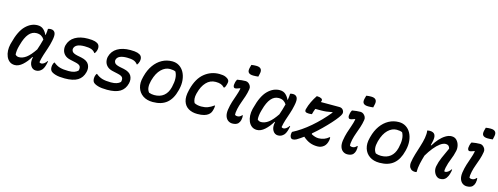

<svg xmlns="http://www.w3.org/2000/svg" viewBox="-19 -1577 6242 2405"><g transform="rotate(15 3101.5 -374.5)"><path d="M315 -545Q362 -545 391.5 -518Q421 -491 437 -454H442Q450 -504 450 -535Q467 -541 487 -541Q525 -541 541 -511Q557 -481 540 -405Q529 -350 512 -300.5Q495 -251 479.5 -203Q464 -155 455 -104Q464 -94 481 -94Q498 -94 517 -108Q536 -122 550 -144H556Q555 -135 553.5 -125.5Q552 -116 548 -102Q536 -51 512 -24Q496 -8 478.5 0.5Q461 9 437 9Q394 9 370 -31Q346 -71 358 -135Q359 -140 360 -144H353Q314 -78 264 -33.5Q214 11 164 11Q124 11 96.5 -10Q69 -31 54 -66Q39 -101 37 -142.5Q35 -184 45 -226L51 -248Q91 -406 161 -475.5Q231 -545 315 -545ZM142 -119Q160 -98 189 -98Q237 -98 284 -133Q331 -168 387 -251Q398 -285 409 -319Q420 -353 429 -391Q412 -418 387.5 -432Q363 -446 327 -446Q213 -446 161 -251L156 -234Q147 -202 143.5 -173.5Q140 -145 142 -119Z M834 -91Q878 -91 907 -100.5Q936 -110 956 -129Q966 -164 954 -185.5Q942 -207 891 -218L819 -234Q774 -244 748 -269Q722 -294 714.5 -327.5Q707 -361 715 -393Q735 -468 801 -507Q867 -546 967 -546Q1028 -546 1059.5 -536.5Q1091 -527 1106 -510Q1117 -497 1119.5 -478Q1122 -459 1117 -439Q1109 -409 1095 -393H1089Q1069 -421 1036.5 -432Q1004 -443 951 -443Q833 -443 817 -380Q812 -360 825 -339.5Q838 -319 892 -307L947 -296Q1022 -280 1046.5 -236.5Q1071 -193 1057 -137Q1038 -61 979.5 -25Q921 11 811 11Q737 11 692.5 -2.5Q648 -16 631 -35Q611 -59 618 -106Q620 -119 625 -130Q630 -141 635 -148H641Q679 -116 722.5 -103.5Q766 -91 834 -91Z M1384 -91Q1428 -91 1457 -100.5Q1486 -110 1506 -129Q1516 -164 1504 -185.5Q1492 -207 1441 -218L1369 -234Q1324 -244 1298 -269Q1272 -294 1264.5 -327.5Q1257 -361 1265 -393Q1285 -468 1351 -507Q1417 -546 1517 -546Q1578 -546 1609.5 -536.5Q1641 -527 1656 -510Q1667 -497 1669.5 -478Q1672 -459 1667 -439Q1659 -409 1645 -393H1639Q1619 -421 1586.5 -432Q1554 -443 1501 -443Q1383 -443 1367 -380Q1362 -360 1375 -339.5Q1388 -319 1442 -307L1497 -296Q1572 -280 1596.5 -236.5Q1621 -193 1607 -137Q1588 -61 1529.5 -25Q1471 11 1361 11Q1287 11 1242.5 -2.5Q1198 -16 1181 -35Q1161 -59 1168 -106Q1170 -119 1175 -130Q1180 -141 1185 -148H1191Q1229 -116 1272.5 -103.5Q1316 -91 1384 -91Z M2061 -545Q2112 -545 2151.5 -520Q2191 -495 2214.5 -451.5Q2238 -408 2244 -351.5Q2250 -295 2235 -232L2231 -216Q2203 -102 2135.5 -45.5Q2068 11 1954 11Q1876 11 1824.5 -24.5Q1773 -60 1754.5 -120.5Q1736 -181 1756 -256L1760 -272Q1782 -357 1825.5 -418Q1869 -479 1929 -512Q1989 -545 2061 -545ZM2058 -445Q1997 -445 1945.5 -395Q1894 -345 1867 -248L1864 -236Q1852 -191 1855.5 -153.5Q1859 -116 1881 -90Q1914 -78 1949 -78Q2024 -78 2071.5 -116.5Q2119 -155 2137 -226L2140 -238Q2170 -362 2130 -432Q2103 -445 2058 -445Z M2672 -545Q2722 -545 2751.5 -532.5Q2781 -520 2792 -505Q2800 -495 2801.5 -482.5Q2803 -470 2797 -447Q2793 -429 2788 -417.5Q2783 -406 2773 -395H2767Q2745 -418 2719.5 -427.5Q2694 -437 2653 -437Q2581 -437 2531.5 -384Q2482 -331 2460 -244L2456 -230Q2439 -160 2465 -112Q2502 -92 2555 -92Q2603 -92 2640 -106Q2677 -120 2715 -148H2721Q2721 -138 2720 -125.5Q2719 -113 2716 -102Q2709 -71 2699.5 -55Q2690 -39 2673 -25Q2654 -9 2619.5 1Q2585 11 2531 11Q2464 11 2416 -17.5Q2368 -46 2350 -103.5Q2332 -161 2354 -248L2358 -265Q2395 -408 2479 -476.5Q2563 -545 2672 -545Z M2903 -533Q2963 -544 3012 -544Q3032 -544 3049 -531.5Q3066 -519 3076 -499.5Q3086 -480 3082 -458Q3074 -407 3058.5 -360.5Q3043 -314 3026.5 -269.5Q3010 -225 3000 -180Q2993 -149 2992 -131.5Q2991 -114 2992 -101Q3003 -91 3023 -91Q3041 -91 3054.5 -98Q3068 -105 3082 -121H3088Q3093 -93 3085 -58Q3079 -32 3060 -11Q3035 13 2986 13Q2956 13 2931.5 -4Q2907 -21 2895 -55Q2883 -89 2890 -141Q2899 -199 2914 -247Q2929 -295 2945.5 -340.5Q2962 -386 2972 -435L2967 -439Q2949 -433 2934 -427.5Q2919 -422 2906 -422Q2891 -422 2884.5 -439.5Q2878 -457 2887 -493Q2889 -504 2893 -513Q2897 -522 2903 -533ZM3028 -758Q3043 -761 3060 -762Q3077 -763 3091 -763Q3135 -763 3152 -741Q3169 -719 3159 -679L3150 -639Q3135 -637 3118 -636Q3101 -635 3086 -635Q3040 -635 3023 -655.5Q3006 -676 3018 -721Z M3455 -545Q3502 -545 3531.5 -518Q3561 -491 3577 -454H3582Q3590 -504 3590 -535Q3607 -541 3627 -541Q3665 -541 3681 -511Q3697 -481 3680 -405Q3669 -350 3652 -300.5Q3635 -251 3619.5 -203Q3604 -155 3595 -104Q3604 -94 3621 -94Q3638 -94 3657 -108Q3676 -122 3690 -144H3696Q3695 -135 3693.5 -125.5Q3692 -116 3688 -102Q3676 -51 3652 -24Q3636 -8 3618.5 0.5Q3601 9 3577 9Q3534 9 3510 -31Q3486 -71 3498 -135Q3499 -140 3500 -144H3493Q3454 -78 3404 -33.5Q3354 11 3304 11Q3264 11 3236.5 -10Q3209 -31 3194 -66Q3179 -101 3177 -142.5Q3175 -184 3185 -226L3191 -248Q3231 -406 3301 -475.5Q3371 -545 3455 -545ZM3282 -119Q3300 -98 3329 -98Q3377 -98 3424 -133Q3471 -168 3527 -251Q3538 -285 3549 -319Q3560 -353 3569 -391Q3552 -418 3527.5 -432Q3503 -446 3467 -446Q3353 -446 3301 -251L3296 -234Q3287 -202 3283.5 -173.5Q3280 -145 3282 -119Z M3921 -592H3928Q3958 -592 3979 -581.5Q4000 -571 3995 -551Q3993 -543 3989 -534H4229Q4261 -534 4278 -511.5Q4295 -489 4289 -464L4287 -458Q4283 -443 4257 -407.5Q4231 -372 4188.5 -325Q4146 -278 4093 -226Q4040 -174 3983 -126L3984 -115Q4034 -88 4077 -88Q4153 -88 4210 -138H4216Q4218 -128 4217.5 -117.5Q4217 -107 4214 -93Q4203 -43 4174 -17Q4139 14 4089 14Q4035 14 3990.5 -3.5Q3946 -21 3901 -61Q3879 -45 3858 -30.5Q3837 -16 3816 -4Q3793 9 3770 9Q3747 9 3737 -15Q3727 -39 3735 -71L3737 -79Q3847 -135 3957.5 -230Q4068 -325 4165 -444L4162 -449Q4116 -440 4085 -436.5Q4054 -433 4018 -433H3944Q3938 -417 3931.5 -398.5Q3925 -380 3920 -358Q3905 -355 3883 -355Q3850 -355 3837.5 -365Q3825 -375 3831 -400Q3844 -450 3867.5 -499Q3891 -548 3921 -592Z M4393 -533Q4453 -544 4502 -544Q4522 -544 4539 -531.5Q4556 -519 4566 -499.5Q4576 -480 4572 -458Q4564 -407 4548.5 -360.5Q4533 -314 4516.5 -269.5Q4500 -225 4490 -180Q4483 -149 4482 -131.5Q4481 -114 4482 -101Q4493 -91 4513 -91Q4531 -91 4544.5 -98Q4558 -105 4572 -121H4578Q4583 -93 4575 -58Q4569 -32 4550 -11Q4525 13 4476 13Q4446 13 4421.5 -4Q4397 -21 4385 -55Q4373 -89 4380 -141Q4389 -199 4404 -247Q4419 -295 4435.5 -340.5Q4452 -386 4462 -435L4457 -439Q4439 -433 4424 -427.5Q4409 -422 4396 -422Q4381 -422 4374.5 -439.5Q4368 -457 4377 -493Q4379 -504 4383 -513Q4387 -522 4393 -533ZM4518 -758Q4533 -761 4550 -762Q4567 -763 4581 -763Q4625 -763 4642 -741Q4659 -719 4649 -679L4640 -639Q4625 -637 4608 -636Q4591 -635 4576 -635Q4530 -635 4513 -655.5Q4496 -676 4508 -721Z M5001 -545Q5052 -545 5091.5 -520Q5131 -495 5154.5 -451.5Q5178 -408 5184 -351.5Q5190 -295 5175 -232L5171 -216Q5143 -102 5075.5 -45.5Q5008 11 4894 11Q4816 11 4764.5 -24.5Q4713 -60 4694.5 -120.5Q4676 -181 4696 -256L4700 -272Q4722 -357 4765.5 -418Q4809 -479 4869 -512Q4929 -545 5001 -545ZM4998 -445Q4937 -445 4885.5 -395Q4834 -345 4807 -248L4804 -236Q4792 -191 4795.5 -153.5Q4799 -116 4821 -90Q4854 -78 4889 -78Q4964 -78 5011.5 -116.5Q5059 -155 5077 -226L5080 -238Q5110 -362 5070 -432Q5043 -445 4998 -445Z M5368 -534Q5376 -536 5383.5 -537.5Q5391 -539 5401 -539Q5452 -539 5468.5 -507Q5485 -475 5468 -408Q5464 -389 5459 -368H5467Q5495 -416 5531 -456Q5567 -496 5606.5 -520Q5646 -544 5684 -544Q5725 -544 5750 -517.5Q5775 -491 5784 -453Q5793 -415 5785 -380Q5772 -319 5748.5 -263.5Q5725 -208 5711 -144Q5709 -130 5707.5 -118.5Q5706 -107 5706 -96Q5714 -93 5722 -93Q5737 -93 5757 -108Q5777 -123 5790 -144H5796Q5796 -134 5794.5 -123.5Q5793 -113 5788 -96Q5782 -71 5774 -54.5Q5766 -38 5757 -26Q5744 -9 5725.5 0Q5707 9 5678 9Q5653 9 5631 -10Q5609 -29 5597.5 -61.5Q5586 -94 5593 -132Q5604 -189 5630.5 -250Q5657 -311 5692 -386Q5682 -432 5638 -432Q5605 -432 5567 -404.5Q5529 -377 5490 -329Q5451 -281 5416 -221Q5399 -164 5386.5 -108.5Q5374 -53 5374 3Q5365 6 5356 6Q5320 6 5301 -10.5Q5282 -27 5276.5 -50Q5271 -73 5274 -93Q5282 -149 5299.5 -207Q5317 -265 5336 -324Q5355 -383 5365 -438Q5375 -496 5368 -534Z M5943 -533Q6003 -544 6052 -544Q6072 -544 6089 -531.5Q6106 -519 6116 -499.5Q6126 -480 6122 -458Q6114 -407 6098.5 -360.5Q6083 -314 6066.5 -269.5Q6050 -225 6040 -180Q6033 -149 6032 -131.5Q6031 -114 6032 -101Q6043 -91 6063 -91Q6081 -91 6094.5 -98Q6108 -105 6122 -121H6128Q6133 -93 6125 -58Q6119 -32 6100 -11Q6075 13 6026 13Q5996 13 5971.5 -4Q5947 -21 5935 -55Q5923 -89 5930 -141Q5939 -199 5954 -247Q5969 -295 5985.5 -340.5Q6002 -386 6012 -435L6007 -439Q5989 -433 5974 -427.5Q5959 -422 5946 -422Q5931 -422 5924.5 -439.5Q5918 -457 5927 -493Q5929 -504 5933 -513Q5937 -522 5943 -533ZM6068 -758Q6083 -761 6100 -762Q6117 -763 6131 -763Q6175 -763 6192 -741Q6209 -719 6199 -679L6190 -639Q6175 -637 6158 -636Q6141 -635 6126 -635Q6080 -635 6063 -655.5Q6046 -676 6058 -721Z"/></g></svg>

Font: Recursive Sn Csl St Med
Style: Italic
Weight: 500
Italic angle: -15°
Version: Version 1.079;hotconv 1.0.112;makeotfexe 2.5.65598; ttfautoh